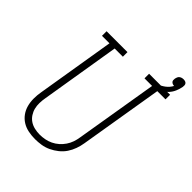

<svg xmlns="http://www.w3.org/2000/svg" viewBox="-239 -985 1124 1124"><g transform="rotate(45 323.0 -423.5)"><path d="M249 8Q221 8 193.5 2.5Q166 -3 143.5 -17Q121 -31 105.5 -52.5Q90 -74 83 -100Q76 -126 76 -154.5Q76 -183 81 -211L161 -697H99V-735H272V-697H204L123 -204Q119 -182 118.5 -160Q118 -138 123 -118Q128 -98 139.5 -80.5Q151 -63 168 -51.5Q185 -40 206.5 -35Q228 -30 249 -30Q271 -30 292 -34Q313 -38 333 -47.5Q353 -57 370 -72Q387 -87 399.5 -105.5Q412 -124 419 -144.5Q426 -165 429 -186L514 -697H451V-735H625V-697H557L471 -179Q467 -154 458 -128.5Q449 -103 434 -80.5Q419 -58 397 -40.5Q375 -23 350.5 -11.5Q326 0 300 4Q274 8 249 8ZM536 -697 525 -725Q550 -733 571.5 -749Q593 -765 605 -788Q605 -788 605 -788Q605 -788 605 -788Q598 -788 592 -790.5Q586 -793 582 -797.5Q578 -802 577.5 -808.5Q577 -815 578 -822Q579 -828 582 -835Q585 -842 590.5 -846.5Q596 -851 603 -853Q610 -855 617 -855Q624 -855 630.5 -853Q637 -851 641 -846Q645 -841 645.5 -834Q646 -827 645 -820Q641 -799 632.5 -779Q624 -759 609 -742.5Q594 -726 575 -714.5Q556 -703 536 -697Z"/></g></svg>

Font: Iosevka Curly Slab XLtEx
Style: Italic
Weight: 200
Width: 7
Italic angle: -9°
Monospace: yes
Designer: Belleve Invis
Foundry: Belleve Invis
Version: Version 11.1.0; ttfautohint (v1.8.3)